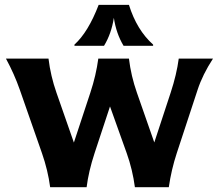

<svg xmlns="http://www.w3.org/2000/svg" viewBox="-20 -782 915 802"><path d="M189.5 0Q180.2 -70.8 155.3 -142.1L62.5 -407.7Q40 -472.2 4.9 -537.1H182.6Q191.4 -464.8 215.8 -395L288.6 -186.5L357.4 -395Q381.3 -467.3 390.6 -537.1H518.6Q527.3 -464.8 551.8 -395L624.5 -187L692.9 -395Q717.8 -470.7 726.6 -537.1H869.6Q826.2 -470.2 805.7 -407.7L718.3 -142.1Q695.8 -73.7 685.1 0H543.5Q533.7 -73.7 509.3 -142.1L439.5 -337.4L375 -142.1Q350.1 -66.4 341.8 0ZM392.1 -761.7H518.6Q551.3 -656.7 619.6 -595.7V-590.8H496.1Q465.3 -642.1 455.6 -707.5Q445.3 -641.1 414.6 -590.8H291V-595.7Q348.6 -647.9 392.1 -761.7Z"/></svg>

Font: Classica
Style: Bold
Weight: 700
Designer: Wojciech Kalinowski "wmk69" (wmk69@o2.pl)
Foundry: Wojciech Kalinowski "wmk69" (wmk69@o2.pl)
Version: Version 2.1.1; 2021-05-14